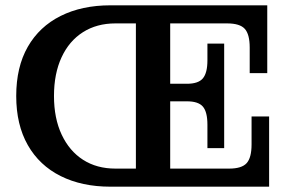

<svg xmlns="http://www.w3.org/2000/svg" viewBox="-20 -702 1092 722"><path d="M395 0Q288 0 208 -40Q128 -80 84.5 -156.5Q41 -233 41 -341Q41 -450 84.5 -526Q128 -602 208 -642Q288 -682 395 -682H491V-614H414Q344 -614 292 -581Q240 -548 211.5 -486.5Q183 -425 183 -341Q183 -257 212 -195.5Q241 -134 292.5 -101Q344 -68 414 -68H491V0ZM491 0V-682H620V0ZM620 0V-68H992V0ZM760 -233Q760 -281 743 -301Q726 -321 683 -321H823V-145H760ZM620 -321V-387H823V-321ZM842 -68Q889 -68 907.5 -88.5Q926 -109 926 -159V-264H992V-68ZM683 -387Q726 -387 743 -407.5Q760 -428 760 -475V-538H823V-387ZM620 -614V-682H985V-614ZM919 -523Q919 -573 900.5 -593.5Q882 -614 834 -614H985V-427H919Z"/></svg>

Font: Montagu Slab Medium
Style: Regular
Weight: 500
Version: Version 1.000